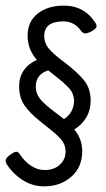

<svg xmlns="http://www.w3.org/2000/svg" viewBox="-24 -667 376 682"><path d="M133 -539Q133 -515 148.5 -495.5Q164 -476 202 -448Q252 -410 275 -381Q298 -352 298 -310Q298 -276 282.5 -250Q267 -224 240 -207Q268 -174 268 -130Q268 -73 229 -39Q190 -5 133 -5Q92 -5 57 -27Q22 -49 -1 -85Q-4 -91 -4 -96Q-4 -107 15 -119Q27 -128 34 -128Q41 -128 48 -117Q64 -93 86.5 -78Q109 -63 135 -63Q168 -63 188.5 -82Q209 -101 209 -128Q209 -154 191.5 -173.5Q174 -193 140 -219L120 -235Q82 -265 63 -292.5Q44 -320 44 -360Q44 -394 61 -418Q78 -442 107 -454Q74 -492 74 -540Q74 -590 109.5 -618.5Q145 -647 203 -647Q277 -647 316 -584Q319 -580 319 -575Q319 -569 313.5 -564Q308 -559 296 -553Q284 -548 279 -548Q270 -548 262 -560Q239 -591 201 -591Q133 -591 133 -539ZM170 -399 150 -415 147 -417Q127 -411 115 -396.5Q103 -382 103 -359Q103 -335 118.5 -315.5Q134 -296 172 -268L203 -244Q220 -254 229.5 -271.5Q239 -289 239 -308Q239 -334 221.5 -353.5Q204 -373 170 -399Z"/></svg>

Font: Farsan
Style: Regular
Weight: 400
Version: Version 1.001g;PS 1.001;hotconv 1.0.86;makeotf.lib2.5.63406 